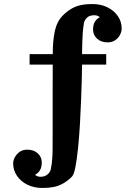

<svg xmlns="http://www.w3.org/2000/svg" viewBox="-20 -808 665 947"><path d="M240.2 -541Q240.2 -608.4 250.5 -655.3Q260.7 -702.1 290 -731.9Q332 -773.9 380.9 -783.2Q404.8 -788.1 436 -788.1Q476.6 -788.1 509.3 -772.2Q542 -756.3 561 -729Q580.1 -702.1 580.1 -667Q580.1 -652.3 572 -636.5Q564 -620.6 548.3 -609.9Q533.2 -599.1 511.2 -599.1Q478 -599.1 458.5 -617.4Q439 -635.7 439 -662.1Q439 -686 447.8 -700.4Q456.5 -714.8 472.2 -723.1Q465.8 -729 458.7 -731Q451.7 -732.9 443.8 -732.9Q434.1 -732.9 423.6 -729.5Q413.1 -726.1 404.8 -716.3Q396.5 -707 394 -693.8Q391.6 -680.7 390.6 -670.9Q389.2 -661.6 388.2 -646.2Q387.2 -630.9 386.2 -606.4Q385.7 -583 385.3 -572.3Q384.8 -561.5 384.8 -555.7Q384.8 -549.8 384.8 -541H503.9V-489.3H384.8Q384.8 -467.8 383.5 -421.9Q382.3 -376 380.1 -316.9Q377.9 -257.8 374.3 -195.6Q370.6 -133.3 365 -78.1Q359.4 -22.9 352.1 15.1Q344.7 53.2 335 63Q293 105 244.6 114.3Q220.7 119.1 189 119.1Q148.4 119.1 115.7 103.3Q83 87.4 64 59.6Q44.9 32.2 44.9 -2Q44.9 -17.1 53.5 -32.7Q62 -48.3 77.1 -59.1Q92.3 -69.8 113.8 -69.8Q147 -69.8 166.5 -51.5Q186 -33.2 186 -6.8Q186 17.1 177.2 31.5Q168.5 45.9 152.8 54.2Q159.2 60.1 166.3 62Q173.3 64 181.2 64Q191.4 64 201.7 60.1Q211.9 56.2 220.2 46.9Q228.5 37.1 231 23.9Q233.4 10.7 234.9 1.5Q235.8 -8.3 237.3 -22.7Q238.8 -37.1 239.3 -61Q239.3 -64.9 239.5 -95.7Q239.7 -126.5 239.7 -173.1Q239.7 -219.7 239.7 -271.7Q239.7 -323.7 239.7 -371.1Q239.7 -418.5 240 -450.9Q240.2 -483.4 240.2 -489.3H126V-541Z"/></svg>

Font: BIZ UDPMincho
Style: Bold
Weight: 700
Designer: TypeBank Co., Ltd.
Foundry: Morisawa Inc.
Version: Version 1.06